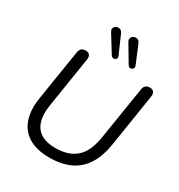

<svg xmlns="http://www.w3.org/2000/svg" viewBox="-218 -1092 1163 1247"><g transform="rotate(30 364.0 -469.0)"><path d="M335.2 8.9Q268.7 8.9 217.6 -10Q166.5 -29 133.9 -67.4Q101.3 -105.9 89.7 -163.3Q78 -220.6 90.5 -296.9L150.3 -672.6Q156.1 -711.9 195.9 -711.9Q216.2 -711.9 225.4 -699.8Q234.6 -687.7 231.2 -665.3L171.9 -289.5Q154.2 -177.1 196.9 -120.8Q239.6 -64.5 339.4 -64.5Q437.8 -64.5 494.1 -114.1Q550.3 -163.8 568 -273.3L631.7 -672.6Q637.5 -711.9 677.3 -711.9Q697.2 -711.9 706.4 -699.8Q715.6 -687.7 712.2 -665.3L649.9 -269.5Q635.4 -177.6 596.9 -115.7Q558.5 -53.9 493.7 -22.5Q428.8 8.9 335.2 8.9ZM484 -768.8 407.7 -896.7Q399.9 -909.5 401.8 -920.3Q403.8 -931.1 411.8 -938.1Q419.9 -945.2 430.7 -946.9Q441.4 -948.6 451.7 -943.2Q462 -937.8 467.9 -923.6L523.9 -789.2Q528.3 -779.4 524.9 -771.4Q521.4 -763.3 513.9 -759.5Q506.3 -755.6 498.1 -757.6Q489.8 -759.5 484 -768.8ZM357.1 -769.2 277.6 -897.7Q269.7 -910 271.2 -920.5Q272.7 -931.1 280.8 -937.9Q288.8 -944.8 299.6 -946.5Q310.4 -948.2 320.9 -943Q331.4 -937.8 337.3 -923.6L396.5 -788.2Q400.9 -778.5 398 -770.7Q395.1 -762.9 387.5 -759.2Q380 -755.6 371.7 -757.8Q363.4 -760 357.1 -769.2Z"/></g></svg>

Font: Nunito Variable Extra Light
Style: Italic
Weight: 200
Italic angle: -9°
Designer: Vernon Adams
Foundry: Vernon Adams
Version: Version 3.602